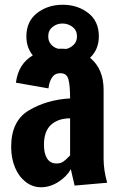

<svg xmlns="http://www.w3.org/2000/svg" viewBox="-20 -775 511 808"><path d="M431 -6 294 6 278 -63Q260 -31 225 -9Q190 13 153 13Q117 13 88 -9.5Q59 -32 43 -70.5Q27 -109 27 -157Q27 -266 101.5 -310.5Q176 -355 275 -361Q275 -415 268 -441Q261 -467 234 -467Q211 -467 199 -449Q187 -431 184 -403L47 -427Q57 -506 118 -542Q91 -575 91 -622Q91 -685 136 -720Q181 -755 244 -755Q306 -755 351 -720.5Q396 -686 396 -622Q396 -567 359 -532Q416 -485 416 -397V-106Q416 -59 431 -6ZM224 -570H234Q251 -570 259 -569Q278 -574 291 -587.5Q304 -601 304 -622Q304 -647 285.5 -661.5Q267 -676 243 -676Q219 -676 201 -661.5Q183 -647 183 -622Q183 -602 194.5 -588.5Q206 -575 224 -570ZM275 -277Q225 -277 195 -250Q165 -223 165 -166Q165 -128 178.5 -107.5Q192 -87 218 -87Q235 -87 246.5 -95Q258 -103 275 -121Z"/></svg>

Font: Francois One
Style: Regular
Weight: 400
Designer: Vernon Adams
Foundry: Vernon Adams
Version: Version 2.000